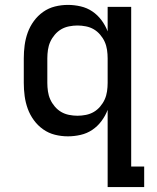

<svg xmlns="http://www.w3.org/2000/svg" viewBox="-20 -548 640 783"><path d="M296 -76Q313 -76 330.5 -79.5Q348 -83 362.5 -91.5Q377 -100 388.5 -113.5Q400 -127 407 -142.5Q414 -158 416.5 -175.5Q419 -193 419 -210V-310Q419 -327 416.5 -344.5Q414 -362 407 -377.5Q400 -393 388.5 -406.5Q377 -420 362.5 -428.5Q348 -437 330.5 -440.5Q313 -444 296 -444Q279 -444 261.5 -440.5Q244 -437 229.5 -428.5Q215 -420 203.5 -406.5Q192 -393 185 -377.5Q178 -362 175.5 -344.5Q173 -327 173 -310V-210Q173 -193 175.5 -175.5Q178 -158 185 -142.5Q192 -127 203.5 -113.5Q215 -100 229.5 -91.5Q244 -83 261.5 -79.5Q279 -76 296 -76ZM419 215V-100Q410 -76 394 -54.5Q378 -33 356.5 -18.5Q335 -4 309 2Q283 8 257 8Q230 8 204 1.5Q178 -5 156 -20.5Q134 -36 118 -58Q102 -80 93 -105Q84 -130 80.5 -156.5Q77 -183 77 -210V-310Q77 -337 80.5 -363.5Q84 -390 93 -415Q102 -440 118 -462Q134 -484 156 -499.5Q178 -515 204 -521.5Q230 -528 257 -528Q283 -528 309 -522Q335 -516 356.5 -501.5Q378 -487 394 -465.5Q410 -444 419 -420V-520H515V131H568V215Z"/></svg>

Font: Iosevka Medium Extended
Style: Regular
Weight: 500
Width: 7
Monospace: yes
Designer: Belleve Invis
Foundry: Belleve Invis
Version: Version 32.5.0; ttfautohint (v1.8.4)